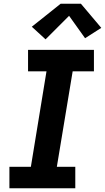

<svg xmlns="http://www.w3.org/2000/svg" viewBox="-20 -1000 558 1020"><path d="M30 0V-114H144L227 -621H129V-735H479V-621H366L282 -114H380V0ZM222 -791 149 -858 302 -980H410L518 -852L432 -797L347 -916Z"/></svg>

Font: Iosevka Slab Heavy Oblique
Style: Regular
Weight: 900
Italic angle: -9°
Monospace: yes
Designer: Belleve Invis
Foundry: Belleve Invis
Version: Version 11.1.1; ttfautohint (v1.8.3)